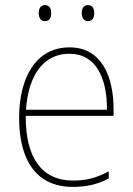

<svg xmlns="http://www.w3.org/2000/svg" viewBox="-20 -724 521 754"><path d="M132 -673C132 -656 139 -641 156 -641C175 -641 181 -655 181 -673C181 -690 175 -704 156 -704C139 -704 132 -689 132 -673ZM301 -673C301 -656 308 -641 325 -641C344 -641 350 -655 350 -673C350 -690 344 -704 325 -704C308 -704 301 -689 301 -673ZM253 -538C119 -538 55 -416 55 -261C55 -100 119 10 266 10C322 10 365 -1 407 -23V-51C355 -24 319 -15 266 -15C144 -15 80 -105 81 -269H426V-295C426 -427 377 -538 253 -538ZM253 -513C355 -513 401 -420 400 -293H82C92 -438 157 -513 253 -513Z"/></svg>

Font: Noto Sans Gujarati SemiCondensed Thin
Style: Regular
Weight: 100
Width: 4
Designer: Jelle Bosma - Monotype Design Team, Universal Thirst
Foundry: Monotype Imaging Inc.
Version: Version 2.106